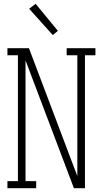

<svg xmlns="http://www.w3.org/2000/svg" viewBox="-20 -988 540 1008"><path d="M19 0V-37H74V-698H19V-735H132L368 -111L386 -64V-698H330V-735H481V-698H426V0H368L114 -671V-37H170V0ZM257 -804 133 -942 167 -968 284 -826Z"/></svg>

Font: Iosevka Slab Extralight
Style: Regular
Weight: 200
Monospace: yes
Designer: Belleve Invis
Foundry: Belleve Invis
Version: Version 11.1.1; ttfautohint (v1.8.3)